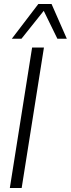

<svg xmlns="http://www.w3.org/2000/svg" viewBox="-20 -937 353 957"><path d="M29 0 140 -700H199L88 0ZM39 -744 171 -917H237L313 -744H266L198 -883L87 -744Z"/></svg>

Font: Georama ExtraCondensed Thin Light
Style: Italic
Weight: 300
Italic angle: -9°
Version: Version 1.001